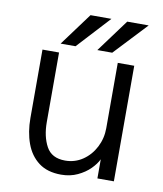

<svg xmlns="http://www.w3.org/2000/svg" viewBox="-81 -772 721 850"><g transform="rotate(10 279.0 -347.0)"><path d="M251 11.5Q189 11.5 150 -18Q111 -47.5 92.5 -98.2Q74 -149 74 -212V-519.5H148.5V-207Q148.5 -142 172.8 -97.5Q197 -53 257.5 -53Q301.5 -53 336.8 -77Q372 -101 392.2 -140.5Q412.5 -180 412.5 -226V-519.5H486.5V0H412.5V-86Q402 -64 379.8 -41.8Q357.5 -19.5 324.5 -4Q291.5 11.5 251 11.5ZM215.5 -559.5H148.5L257 -706.5H351ZM380.5 -559.5H313.5L422 -706.5H518.5Z"/></g></svg>

Font: Acari Sans
Style: Regular
Weight: 400
Designer: Alfredo Marco Pradil and Stefan Peev (font) & Cristiano Sobral (main changes)
Foundry: Alfredo Marco Pradil and Stefan Peev (font) & Cristiano Sobral (main changes)
Version: Version 1.063; ttfautohint (v1.8.3)